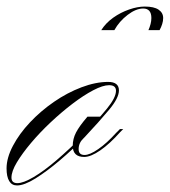

<svg xmlns="http://www.w3.org/2000/svg" viewBox="-74 -557 518 586"><path d="M-22 9Q-38 9 -46 -4.5Q-54 -18 -54 -43Q-54 -75 -34.5 -112Q-15 -149 17.5 -183.5Q50 -218 90.5 -246Q131 -274 174.5 -290.5Q218 -307 256 -307Q289 -307 289 -281Q289 -258 259 -222Q229 -186 184 -138Q148 -101 108.5 -67.5Q69 -34 34.5 -12.5Q0 9 -22 9ZM-21 2Q-3 2 28.5 -16.5Q60 -35 98.5 -68Q137 -101 179 -143Q224 -191 252 -225Q280 -259 280 -280Q280 -297 259 -297Q240 -297 210.5 -281.5Q181 -266 147.5 -240.5Q114 -215 81 -184Q48 -153 21 -121Q-6 -89 -22.5 -61.5Q-39 -34 -39 -15Q-39 2 -21 2ZM293 -154Q261 -118 232 -98Q203 -78 183 -78Q148 -78 148 -112Q148 -133 158 -152.5Q168 -172 193 -201H240L181 -135Q166 -121 166 -102Q166 -84 184 -84Q200 -84 226 -102Q252 -120 280 -151L292 -163H302ZM275 -465H235Q249 -487 271.5 -503Q294 -519 320 -528Q346 -537 368 -537Q396 -537 410 -527.5Q424 -518 424 -502Q424 -493 421 -483.5Q418 -474 413 -465H379Q383 -474 385.5 -483.5Q388 -493 388 -502Q388 -531 363 -531Q341 -531 315.5 -511.5Q290 -492 275 -465Z"/></svg>

Font: Ballet 24pt
Style: Regular
Weight: 400
Designer: Maximiliano R. Sproviero
Foundry: Omnibus-Type
Version: Version 1.100